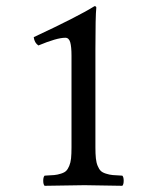

<svg xmlns="http://www.w3.org/2000/svg" viewBox="-20 -598 480 620"><path d="M288.1 -122.1Q288.1 -100.6 289.6 -86.7Q291 -72.8 295.4 -62.3Q299.8 -51.8 305.2 -46.4Q310.5 -41 321.8 -37.4Q333 -33.7 344 -32.7Q355 -31.7 375 -30.8Q379.4 -26.4 379.4 -14.4Q379.4 -2.4 375 2Q275.4 0 252.9 0Q221.7 0 124 2Q119.6 -2.4 119.6 -14.4Q119.6 -26.4 124 -30.8Q144 -31.7 155 -32.7Q166 -33.7 177.2 -37.4Q188.5 -41 193.8 -46.4Q199.2 -51.8 203.6 -62.3Q208 -72.8 209.5 -86.7Q210.9 -100.6 210.9 -122.1V-418Q210.9 -446.8 206.8 -461.4Q202.6 -476.1 190.9 -476.1Q163.6 -476.1 104 -451.2Q91.3 -459.5 88.9 -478Q229.5 -543.5 285.2 -578.1Q291 -578.1 291 -573.2Q288.1 -546.9 288.1 -439Z"/></svg>

Font: Linux Libertine G
Style: Regular
Weight: 400
Designer: Philipp H. Poll
Foundry: Philipp H. Poll
Version: Version 4.7.5